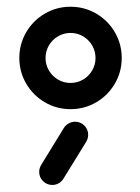

<svg xmlns="http://www.w3.org/2000/svg" viewBox="-20 -540 408 559"><path d="M258.1 -371.1Q258.1 -391.1 248.3 -407.8Q238.5 -424.4 221.9 -434.3Q205.2 -444.1 185.2 -444.1Q165.6 -444.1 148.9 -434.3Q132.2 -424.4 122.4 -407.8Q112.6 -391.1 112.6 -371.1Q112.6 -351.5 122.4 -334.8Q132.2 -318.1 148.9 -308.3Q165.6 -298.5 185.2 -298.5Q205.2 -298.5 221.9 -308.3Q238.5 -318.1 248.3 -334.8Q258.1 -351.5 258.1 -371.1ZM36.3 -371.1Q36.3 -411.9 56.3 -446.1Q76.3 -480.4 110.6 -500.4Q144.8 -520.4 185.2 -520.4Q225.9 -520.4 260.2 -500.4Q294.4 -480.4 314.4 -446.1Q334.4 -411.9 334.4 -371.1Q334.4 -330.7 314.4 -296.5Q294.4 -262.2 260.2 -242.2Q225.9 -222.2 185.2 -222.2Q144.8 -222.2 110.6 -242.2Q76.3 -262.2 56.3 -296.5Q36.3 -330.7 36.3 -371.1ZM132.2 -1.5Q116.7 -1.5 105.4 -12.6Q94.1 -23.7 94.1 -39.6Q94.1 -50.4 100 -60L165.9 -167.4Q171.1 -175.6 179.8 -180.6Q188.5 -185.6 198.5 -185.6Q214.4 -185.6 225.6 -174.4Q236.7 -163.3 236.7 -147.4Q236.7 -137.4 231.1 -127.4L164.4 -19.3Q159.3 -11.1 150.7 -6.3Q142.2 -1.5 132.2 -1.5Z"/></svg>

Font: 26F Galaxy Sans
Style: Bold
Weight: 700
Designer: C₂₉H₂₅N₃O₅
Version: Version 1.100